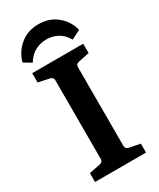

<svg xmlns="http://www.w3.org/2000/svg" viewBox="-192 -812 722 874"><g transform="rotate(-30 168.5 -375.5)"><path d="M303 -523 246 -511Q229 -508 229 -490V-80Q229 -61 246 -58L303 -47V0H35V-47L92 -58Q110 -61 110 -79V-490Q110 -508 92 -511L35 -523V-572H303ZM170 -751Q229 -751 268.5 -717Q308 -683 318 -636L271 -612Q253 -644 226 -658.5Q199 -673 167 -673Q136 -673 108.5 -659Q81 -645 61 -612L21 -636Q34 -685 73.5 -718Q113 -751 170 -751Z"/></g></svg>

Font: Yrsa SemiBold
Style: Regular
Weight: 600
Version: Version 2.004